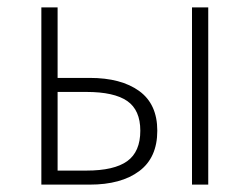

<svg xmlns="http://www.w3.org/2000/svg" viewBox="-20 -500 676 520"><path d="M92 0V-480H136V-289H223Q308 -289 357 -253.5Q406 -218 406 -146Q406 -73 357 -36.5Q308 0 223 0ZM136 -38H214Q289 -38 324.5 -63.5Q360 -89 360 -146Q360 -202 324.5 -226.5Q289 -251 214 -251H136ZM500 0V-480H544V0Z"/></svg>

Font: hySource Sans Pro Light
Style: Regular
Weight: 300
Designer: Paul D. Hunt
Foundry: Adobe Systems Incorporated
Version: Version 2.021;PS 2.000;hotconv 1.0.86;makeotf.lib2.5.63406